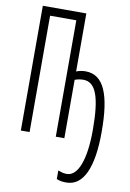

<svg xmlns="http://www.w3.org/2000/svg" viewBox="-102 -776 735 1082"><g transform="rotate(10 265.0 -235.0)"><path d="M356 244C453 244 503 134 503 -71C503 -283 460 -392 355 -392C338 -392 319 -389 302 -382V-714H53V0H103V-666H253V0H302V-334C317 -340 334 -343 351 -343C422 -343 452 -261 452 -73C452 97 414 196 350 196C330 196 317 191 300 185V234C316 241 331 244 356 244Z"/></g></svg>

Font: Noto Sans Mono Condensed Light
Style: Regular
Weight: 300
Width: 3
Designer: Monotype Design Team
Foundry: Monotype Imaging Inc.
Version: Version 2.014